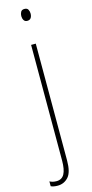

<svg xmlns="http://www.w3.org/2000/svg" viewBox="-162 -757 494 1032"><g transform="rotate(-15 85.0 -241.0)"><path d="M68 -690Q68 -702 73.5 -712.5Q79 -723 94 -723Q109 -723 114.5 -713Q120 -703 120 -691Q120 -676 113.5 -666.5Q107 -657 93 -657Q80 -657 74 -667Q68 -677 68 -690ZM22 241Q9 241 -0.5 239Q-10 237 -16 234V207Q0 216 22 216Q52 216 65.5 191Q79 166 79 117V-527H105V123Q105 189 81 215Q57 241 22 241Z"/></g></svg>

Font: Noto Sans Devanagari UI Condensed Thin
Style: Regular
Weight: 100
Width: 3
Designer: Jelle Bosma - Monotype Design Team
Foundry: Monotype Imaging Inc.
Version: Version 2.004; ttfautohint (v1.8.4.7-5d5b)